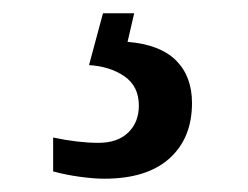

<svg xmlns="http://www.w3.org/2000/svg" viewBox="-20 -29 373 289"><path d="M137 240Q121 240 99.5 237Q78 234 60 229V178Q98 186 128 186Q157 186 173 170.5Q189 155 189 130Q189 101 167.5 86Q146 71 114 69L135 -9H182L172 34Q221 38 245 62Q269 86 269 126Q269 179 235 209.5Q201 240 137 240Z"/></svg>

Font: Noto Serif Oriya
Style: Regular
Weight: 400
Designer: David Williams
Foundry: Google LLC, David Williams
Version: Version 1.051; ttfautohint (v1.8.4.7-5d5b)